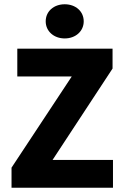

<svg xmlns="http://www.w3.org/2000/svg" viewBox="-20 -879 582 899"><path d="M34 0H509V-130H226L507 -558V-651H61V-521H316L34 -94ZM283 -699C334 -699 372 -733 372 -779C372 -826 334 -859 283 -859C232 -859 194 -826 194 -779C194 -733 232 -699 283 -699Z"/></svg>

Font: DAIFUKU Sans
Style: Bold
Weight: 700
Designer: Original font ‘Source Han Sans JP’ : Paul D. Hunt
Foundry: Daifuku
Version: Version 1.000